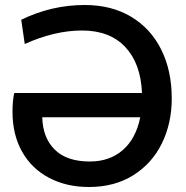

<svg xmlns="http://www.w3.org/2000/svg" viewBox="-20 -734 745 768"><path d="M667 -340Q667 -241 627.5 -160.5Q588 -80 513 -33Q438 14 336 14Q246 14 176.5 -22.5Q107 -59 68.5 -127Q30 -195 30 -287Q30 -331 37 -362H548Q543 -480 481 -546Q419 -612 308 -612Q199 -612 79 -558L65 -655Q186 -714 319 -714Q426 -714 504.5 -667Q583 -620 625 -535.5Q667 -451 667 -340ZM541 -265H149Q151 -183 199 -135.5Q247 -88 339 -88Q419 -88 471.5 -134Q524 -180 541 -265Z"/></svg>

Font: Cabin Medium
Style: Regular
Weight: 500
Designer: Pablo Impallari
Foundry: Pablo Impallari. http://www.impallari.com Igino Marini. http://www.ikern.com
Version: Version 2.001